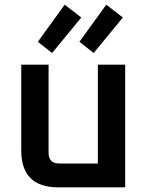

<svg xmlns="http://www.w3.org/2000/svg" viewBox="-20 -802 631 822"><path d="M71 -158V-525H188V-148Q188 -102 234 -102H399V-525H516V0H229Q71 0 71 -158ZM142 -623 257 -782 328 -727 203 -575ZM320 -623 435 -782 506 -727 381 -575Z"/></svg>

Font: Oxanium SemiBold
Style: Regular
Weight: 600
Designer: Severin Meyer
Version: Version 2.000